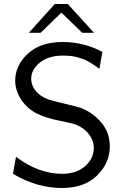

<svg xmlns="http://www.w3.org/2000/svg" viewBox="-20 -922 629 960"><path d="M124 -758 254 -902H319L450 -758H391L287 -859L183 -758ZM45 -53 60 -138Q173 -53 290 -53Q363 -53 406 -91.5Q449 -130 449 -182Q449 -219 424.5 -251Q400 -283 359 -299Q341 -306 277 -318.5Q213 -331 166 -353.5Q119 -376 87 -422Q56 -470 56 -518Q56 -595 119 -653.5Q182 -712 294 -712Q397 -712 492 -663L477 -578Q474 -580 461.5 -589Q449 -598 442.5 -602Q436 -606 422.5 -614Q409 -622 397.5 -626Q386 -630 369.5 -635Q353 -640 334.5 -642Q316 -644 295 -644Q222 -644 179 -609Q136 -574 136 -528Q136 -495 159 -467Q182 -439 224 -424Q242 -418 303.5 -403.5Q365 -389 385 -382Q443 -360 486 -310Q529 -260 529 -190Q529 -107 465.5 -44.5Q402 18 290 18Q163 18 45 -53Z"/></svg>

Font: Coval
Style: Light
Weight: 300
Foundry: Context Ltd
Version: Version 001.000